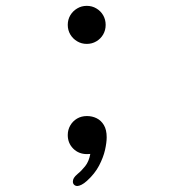

<svg xmlns="http://www.w3.org/2000/svg" viewBox="-20 -511 659 656"><path d="M276.5 -361Q258.5 -361 243.8 -369.8Q229 -378.5 220.2 -393.2Q211.5 -408 211.5 -426Q211.5 -444 220.2 -458.8Q229 -473.5 243.8 -482.2Q258.5 -491 276.5 -491Q294.5 -491 309.2 -482.2Q324 -473.5 332.5 -458.8Q341 -444 341 -426Q341 -408 332.5 -393.2Q324 -378.5 309.2 -369.8Q294.5 -361 276.5 -361ZM277 -114.5Q295 -114.5 310.2 -107Q325.5 -99.5 335 -83.5Q344.5 -67.5 344.5 -42Q344.5 -24 338.8 1.5Q333 27 318.5 54.8Q304 82.5 277 107Q267 116 258.5 120.2Q250 124.5 244 124.5Q238 124.5 233.5 120.5Q229 116.5 229 109.5Q229 103 232.5 97Q236 91 246 82.5Q258 73 271 56.8Q284 40.5 288.5 15Q286 15 283.2 15.2Q280.5 15.5 277 15.5Q249 15.5 230.2 -3.2Q211.5 -22 211.5 -49.5Q211.5 -67.5 220 -82.2Q228.5 -97 243.2 -105.8Q258 -114.5 277 -114.5Z"/></svg>

Font: Sono ExtraLight Monospace
Style: Regular
Weight: 400
Version: Version 2.112